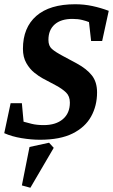

<svg xmlns="http://www.w3.org/2000/svg" viewBox="-32 -648 532 904"><path d="M156 10Q116 10 70 2.5Q24 -5 -12 -21L18 -162H71L79 -75Q93 -71 117 -65Q141 -59 174 -59Q231 -59 264 -87Q297 -115 297 -165Q297 -195 279 -212.5Q261 -230 231 -246L169 -279Q152 -288 130 -305.5Q108 -323 92 -351Q76 -379 76 -418Q76 -518 139 -573Q202 -628 322 -628Q364 -628 403.5 -619.5Q443 -611 480 -597L449 -455H397L387 -544Q375 -549 355 -554Q335 -559 309 -559Q255 -559 225.5 -533Q196 -507 196 -460Q196 -432 212.5 -417.5Q229 -403 263 -385L330 -349Q376 -324 400.5 -293Q425 -262 425 -213Q425 -150 397 -99.5Q369 -49 310 -19.5Q251 10 156 10ZM111 236 71 225 107 44 199 24 221 48Z"/></svg>

Font: Manuale
Style: Italic
Weight: 400
Italic angle: -11°
Designer: Eduardo Tunni / Pablo Cosgaya
Foundry: Eduardo Tunni / Pablo Cosgaya
Version: Version 1.002